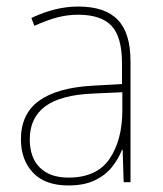

<svg xmlns="http://www.w3.org/2000/svg" viewBox="-20 -557 497 587"><path d="M189 10Q118 10 81 -29Q44 -68 44 -131Q44 -209 99.5 -249Q155 -289 263 -295L353 -300V-363Q353 -444 321 -478Q289 -512 219 -512Q187 -512 156 -504Q125 -496 85 -478L76 -502Q149 -537 219 -537Q301 -537 340 -496.5Q379 -456 379 -370V0H358L355 -99H353Q342 -71 322 -46Q302 -21 269.5 -5.5Q237 10 189 10ZM189 -14Q276 -14 315 -71.5Q354 -129 354 -220V-275L265 -271Q166 -267 118.5 -232Q71 -197 71 -131Q71 -75 102 -44.5Q133 -14 189 -14Z"/></svg>

Font: Noto Sans SemiCondensed Thin
Style: Regular
Weight: 100
Width: 4
Designer: Monotype Design Team
Foundry: Monotype Imaging Inc.
Version: Version 2.013; ttfautohint (v1.8.4.7-5d5b)